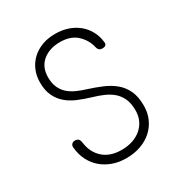

<svg xmlns="http://www.w3.org/2000/svg" viewBox="-175 -867 949 1004"><g transform="rotate(-30 300.0 -365.0)"><path d="M449 -574Q438 -622 401 -656Q364 -690 301 -690Q236 -690 195.5 -656Q155 -622 155 -561Q155 -525 166.5 -499.5Q178 -474 197.5 -456.5Q217 -439 243.5 -427Q270 -415 300 -406Q344 -392 383 -375.5Q422 -359 451.5 -334.5Q481 -310 498 -273.5Q515 -237 515 -183Q515 -140 499 -104.5Q483 -69 454.5 -43.5Q426 -18 386.5 -4Q347 10 300 10Q255 10 217.5 -3.5Q180 -17 152 -41.5Q124 -66 107 -100Q90 -134 86 -176Q84 -188 91 -196.5Q98 -205 111 -205Q123 -205 130.5 -199Q138 -193 141 -173Q149 -113 190 -76.5Q231 -40 300 -40Q336 -40 366 -50Q396 -60 418 -78.5Q440 -97 452.5 -123.5Q465 -150 465 -184Q465 -226 452 -254.5Q439 -283 417 -302Q395 -321 365 -334Q335 -347 300 -357Q260 -369 224.5 -384Q189 -399 162.5 -422Q136 -445 120.5 -478Q105 -511 105 -559Q105 -599 119.5 -632.5Q134 -666 160 -690Q186 -714 221.5 -727Q257 -740 300 -740Q342 -740 377 -728Q412 -716 438.5 -694Q465 -672 481.5 -641.5Q498 -611 502 -574Q504 -562 497.5 -556Q491 -550 478 -550Q466 -550 459 -555.5Q452 -561 449 -574Z"/></g></svg>

Font: Maple Mono Thin
Style: Regular
Weight: 250
Monospace: yes
Designer: subframe7536
Version: Version 7.000